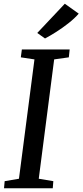

<svg xmlns="http://www.w3.org/2000/svg" viewBox="-20 -1008 442 1028"><path d="M1.5 0 5 -38 81.5 -51 164.5 -690 91.5 -701 97 -743H353L348.5 -701L270 -690L187.5 -51L265.5 -38L262.5 0ZM221 -802 179.5 -831.5 327 -988 401.5 -935Q379.5 -909.5 346.8 -883.8Q314 -858 280.5 -836.8Q247 -815.5 221 -802Z"/></svg>

Font: Merriweather 28pt
Style: Italic
Weight: 400
Italic angle: -7.8°
Version: Version 2.101